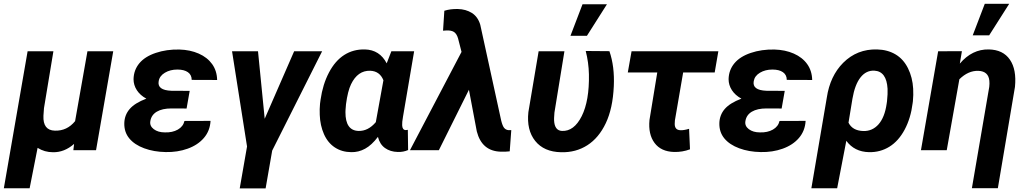

<svg xmlns="http://www.w3.org/2000/svg" viewBox="-41 -802 5488 1025"><path d="M244.1 -528.3 193.8 -224.6 190.9 -184.1Q187.5 -106 252 -104.5Q316.9 -102.5 359.9 -155.3L425.8 -528.3H563.5L471.7 0H350.6L354.5 -33.7Q302.7 11.7 242.2 10.7Q196.8 10.7 159.7 -12.7L117.2 203.1H-20.5L106.4 -528.3Z M622.6 -145.5Q624 -188.5 651.4 -220.2Q678.7 -252 740.2 -275.4Q707.5 -293 689.7 -320.3Q671.9 -347.7 671.9 -379.4Q672.9 -427.7 702.6 -463.9Q732.4 -500 790.3 -519.5Q848.1 -539.1 916.5 -537.6Q974.1 -536.1 1020 -515.9Q1065.9 -495.6 1091.6 -459.7Q1117.2 -423.8 1118.2 -375L982.4 -375.5Q982.4 -402.3 962.2 -416.5Q941.9 -430.7 905.8 -430.7Q867.7 -430.7 839.4 -413.8Q811 -397 806.2 -369.1Q796.9 -320.3 874 -317.4L971.7 -316.9L955.1 -222.7L874.5 -223.1Q825.2 -223.1 796.1 -205.8Q767.1 -188.5 761.7 -156.2Q756.8 -129.9 779.8 -112.5Q802.7 -95.2 838.9 -95.2Q879.4 -93.8 908.2 -110.1Q937 -126.5 943.8 -156.2L1083 -156.7Q1080.1 -103.5 1047.6 -65.7Q1015.1 -27.8 960.9 -8.3Q906.7 11.2 843.3 9.8Q780.3 8.8 728.8 -10.3Q677.2 -29.3 649.2 -63.2Q621.1 -97.2 622.6 -145.5Z M1372.1 -168 1529.3 -528.3H1678.7L1412.1 2L1377 203.6H1238.8L1277.8 -20L1197.8 -528.3H1336.4Z M2169.9 -528.3 2110.4 -178.7Q2105 -148.4 2106 -133.3Q2106.9 -108.4 2125 -107.4Q2127 -106.9 2136.2 -108.9L2137.7 -1Q2112.3 10.3 2082.5 9.3Q2042.5 8.3 2014.4 -11.7Q1986.3 -31.7 1976.6 -71.3Q1943.4 -27.3 1908.2 -8.1Q1873 11.2 1834 10.3Q1784.2 9.8 1746.6 -14.9Q1709 -39.6 1688.5 -85.9Q1668 -132.3 1666 -189Q1664.6 -219.2 1667.5 -248.5L1670.4 -270Q1682.1 -352.1 1715.3 -415Q1748.5 -478 1797.1 -508.8Q1845.7 -539.6 1907.2 -538.1Q1985.8 -536.1 2023.4 -463.9L2048.3 -528.3ZM1806.2 -246.1 1803.7 -216.3 1803.2 -203.6Q1802.7 -105 1873 -103Q1924.3 -101.6 1965.3 -149.9L2005.9 -373.5Q1986.3 -422.4 1935.5 -424.3Q1868.7 -426.3 1833 -352.1Q1815.4 -315.9 1806.2 -246.1Z M2403.3 -753.9Q2446.3 -752.9 2478.3 -732.7Q2510.3 -712.4 2522.9 -669.9L2634.8 -157.7Q2641.6 -130.4 2649.9 -119.9Q2658.2 -109.4 2671.9 -107.4H2680.2H2688.5L2680.2 5.9Q2656.2 8.8 2632.3 7.8Q2531.2 4.9 2504.4 -100.6L2462.4 -322.8L2301.8 0H2147.5L2422.9 -524.9L2404.3 -597.2Q2397 -622.1 2382.1 -631.6Q2367.2 -641.1 2339.4 -639.2L2324.2 -638.2L2331.1 -744.6Q2363.8 -754.9 2403.3 -753.9Z M2972.2 -528.3 2918.9 -201.2 2917 -171.9V-159.7Q2919.4 -105 2959 -103Q3023.4 -100.1 3064.5 -181.9Q3105.5 -263.7 3103 -405.3Q3101.6 -468.8 3085.9 -529.8L3212.4 -528.8Q3240.7 -446.8 3235.8 -341.8Q3230.5 -223.1 3193.1 -144.5Q3155.8 -65.9 3094.5 -26.6Q3033.2 12.7 2954.6 10.7Q2862.8 8.8 2816.2 -49.6Q2769.5 -107.9 2779.8 -203.6L2834.5 -528.3ZM3068.8 -779.3H3199.2L3092.3 -610.8H3004.4Z M3774.4 -415H3606L3562 -159.2L3561 -140.6Q3561 -108.4 3590.3 -106.9Q3607.9 -105.5 3637.7 -114.3L3642.6 -4.9Q3602.5 10.3 3557.6 9.3Q3487.8 7.3 3453.4 -38.8Q3418.9 -85 3426.3 -161.6L3467.8 -415H3310.5L3330.6 -528.3H3793.9Z M3799.3 -145.5Q3800.8 -188.5 3828.1 -220.2Q3855.5 -252 3917 -275.4Q3884.3 -293 3866.5 -320.3Q3848.6 -347.7 3848.6 -379.4Q3849.6 -427.7 3879.4 -463.9Q3909.2 -500 3967 -519.5Q4024.9 -539.1 4093.3 -537.6Q4150.9 -536.1 4196.8 -515.9Q4242.7 -495.6 4268.3 -459.7Q4293.9 -423.8 4294.9 -375L4159.2 -375.5Q4159.2 -402.3 4138.9 -416.5Q4118.7 -430.7 4082.5 -430.7Q4044.4 -430.7 4016.1 -413.8Q3987.8 -397 3982.9 -369.1Q3973.6 -320.3 4050.8 -317.4L4148.4 -316.9L4131.8 -222.7L4051.3 -223.1Q4002 -223.1 3972.9 -205.8Q3943.8 -188.5 3938.5 -156.2Q3933.6 -129.9 3956.5 -112.5Q3979.5 -95.2 4015.6 -95.2Q4056.2 -93.8 4085 -110.1Q4113.8 -126.5 4120.6 -156.2L4259.8 -156.7Q4256.8 -103.5 4224.4 -65.7Q4191.9 -27.8 4137.7 -8.3Q4083.5 11.2 4020 9.8Q3957 8.8 3905.5 -10.3Q3854 -29.3 3825.9 -63.2Q3797.9 -97.2 3799.3 -145.5Z M4373 -281.2Q4390.1 -396 4460.4 -466.8Q4534.7 -541 4641.6 -538.1Q4697.8 -536.6 4740 -511.5Q4782.2 -486.3 4806.4 -437.5Q4830.6 -388.7 4834 -328.6Q4835.9 -294.9 4832.5 -261.2L4831.1 -251Q4821.3 -171.4 4788.6 -110.1Q4755.9 -48.8 4706.8 -18.6Q4657.7 11.7 4597.7 10.3Q4520 8.3 4477.1 -50.3L4428.2 203.1H4290.5ZM4488.8 -147Q4509.8 -104.5 4567.4 -102.5Q4616.2 -101.1 4649.2 -138.4Q4682.1 -175.8 4692.4 -248L4694.3 -261.2Q4698.7 -302.7 4697.3 -328.1Q4691.9 -421.4 4626.5 -424.8Q4583 -426.8 4553 -388.9Q4522.9 -351.1 4509.8 -274.9Z M5094.2 -528.8 5083 -462.4Q5148.9 -540 5237.8 -538.1Q5314 -536.6 5350.3 -483.6Q5386.7 -430.7 5377.4 -337.9L5286.1 202.6H5147.5L5240.2 -338.4Q5242.2 -356 5240.7 -371.1Q5235.8 -421.4 5182.6 -423.8Q5128.4 -425.8 5080.6 -378.9L5013.2 0H4875.5L4967.3 -528.3ZM5216.3 -781.7H5346.7L5239.7 -613.3H5151.9Z"/></svg>

Font: RobotoInd
Style: Bold Italic
Weight: 700
Italic angle: -12°
Designer: Google
Version: Version 2.001150; 2014